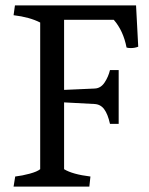

<svg xmlns="http://www.w3.org/2000/svg" viewBox="-20 -687 549 707"><path d="M128 -64V-604Q89 -624 30 -631L35 -667H481L489 -515Q476 -510 462 -510Q451 -510 446 -512Q434 -574 399 -614H216V-356L329 -361Q351 -362 365 -383Q379 -404 385 -429H417V-231H385Q377 -267 363.5 -285Q350 -303 328 -304L216 -310V-64Q247 -45 313 -37L309 0H30L36 -37Q62 -40 89.5 -47.5Q117 -55 128 -64Z"/></svg>

Font: Caladea
Style: Regular
Weight: 400
Designer: Carolina Giovagnoli and Andres Torresi
Foundry: Carolina Giovagnoli & Andres Torresi
Version: Version 1.001